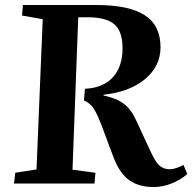

<svg xmlns="http://www.w3.org/2000/svg" viewBox="-20 -734 769 768"><path d="M315.9 -332 319.8 -378.9Q392.6 -382.3 431.4 -425Q470.2 -467.8 470.2 -541Q470.2 -608.4 437.5 -636.7Q404.8 -665 329.1 -665H293L270 -55.2L361.8 -43L357.9 0H36.1L41 -43L126 -56.2L150.9 -657.2L67.9 -671.9L71.8 -713.9H365.2Q496.1 -713.9 559.1 -673.1Q622.1 -632.3 622.1 -544.9Q622.1 -469.2 560.3 -417.7Q498.5 -366.2 394 -355V-352.1Q446.8 -340.8 475.8 -318.6Q504.9 -296.4 524.9 -252L582 -128.9Q600.6 -87.9 616.9 -72.5Q633.3 -57.1 658.2 -57.1Q681.6 -57.1 713.9 -74.2L729 -38.1Q704.1 -15.1 667.2 -0.5Q630.4 14.2 595.2 14.2Q535.2 14.2 497.1 -13.2Q459 -40.5 435.1 -102.1L388.2 -227.1Q369.1 -278.3 354.7 -300Q340.3 -321.8 315.9 -332Z"/></svg>

Font: Literata SemiBold
Style: Italic
Weight: 650
Italic angle: -2.39999°
Designer: Latin by Veronika Burian and Jose Scaglione. Greek by Irene Vlachou. Cyrillic by Vera Evstafieva
Foundry: TypeTogether
Version: Version 3.021